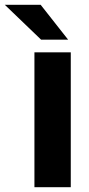

<svg xmlns="http://www.w3.org/2000/svg" viewBox="-86 -783 374 803"><path d="M210 0H58V-564H210ZM84 -763 199 -617H86L-66 -763Z"/></svg>

Font: Open Sauce Sans ExtraBold
Style: Regular
Weight: 800
Designer: Alfredo Marco Pradil
Foundry: Creative Sauce Fz LLC
Version: Version 1.477